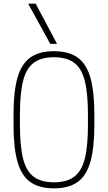

<svg xmlns="http://www.w3.org/2000/svg" viewBox="-20 -1020 590 1050"><path d="M275 10Q195 10 146.5 -24Q98 -58 76 -134Q54 -210 54 -335V-395Q54 -521 76 -596.5Q98 -672 146.5 -706Q195 -740 275 -740Q355 -740 403.5 -706Q452 -672 474 -596.5Q496 -521 496 -395V-335Q496 -210 474 -134Q452 -58 403.5 -24Q355 10 275 10ZM275 -23Q344 -23 385 -53Q426 -83 443.5 -151.5Q461 -220 461 -336V-394Q461 -510 443.5 -578.5Q426 -647 385 -677Q344 -707 275 -707Q206 -707 165 -677Q124 -647 106.5 -578.5Q89 -510 89 -394V-336Q89 -220 106.5 -151.5Q124 -83 165 -53Q206 -23 275 -23ZM255 -780 134 -1000H175L292 -780Z"/></svg>

Font: M PLUS Code Latin SemiExpanded ExtraLight
Style: Regular
Weight: 250
Width: 6
Designer: Coji Morishita
Foundry: UNDERFOREST DESIGN
Version: Version 1.002; ttfautohint (v1.8.3)